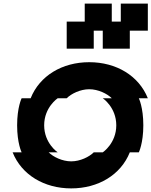

<svg xmlns="http://www.w3.org/2000/svg" viewBox="-20 -1045 840 1065"><path d="M600 -500H550C550 -500 625 -450 625 -350C625 -250 550 -200 550 -200H500C475 -175 425 -150 375 -150C325 -150 275 -175 250 -200H300C300 -200 225 -250 225 -350C225 -450 300 -500 300 -500H350C375 -525 425 -550 475 -550C525 -550 575 -525 600 -500ZM50 -200C100 -75 225 0 375 0C525 0 650 -75 700 -200H750C750 -200 775 -250 775 -350C775 -450 750 -500 750 -500H800C750 -625 625 -700 475 -700C325 -700 200 -625 150 -500H100C100 -500 75 -450 75 -350C75 -250 100 -200 100 -200ZM350 -775H500V-875H550V-775H700V-875H800V-1025H650V-925H600V-1025H450V-925H350Z"/></svg>

Font: LS-VG5000 Bold Shifted
Style: Regular
Weight: 400
Designer: Justin Bihan, 2021
Foundry: Justin Bihan, 2021
Version: Version 1.000;Glyphs 3.1.2 (3151)